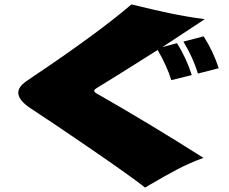

<svg xmlns="http://www.w3.org/2000/svg" viewBox="-20 -815 1040 872"><path d="M408 -403Q408 -397 418 -391Q660 -253 904 -98Q841 -75 787.5 -47Q734 -19 659 25L639 37Q576 -13 394.5 -137.5Q213 -262 119 -323Q63 -360 63 -394Q63 -419 95 -443L130 -467Q424 -664 577 -795Q675 -771 750.5 -755Q826 -739 910 -728Q908 -727 766 -633L717 -601L784 -619Q827 -550 851 -474L758 -451Q738 -516 696 -588Q511 -471 416 -413Q408 -408 408 -403ZM905 -650Q950 -579 973 -505L879 -481Q857 -553 813 -626Z"/></svg>

Font: Mantou Sans
Style: Regular
Weight: 400
Designer: Mant0u / artakana
Foundry: Mant0u / artakana
Version: Version 1.001;October 22, 2023;FontCreator 14.0.0.2901 64-bi